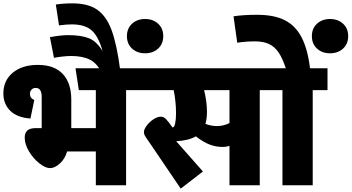

<svg xmlns="http://www.w3.org/2000/svg" viewBox="-43 -1102 2091 1142"><path d="M795 -566H707V0H527V-201H356Q344 -158 313.5 -130Q283 -102 255 -102Q227 -102 191 -130.5Q155 -159 129.5 -201.5Q104 -244 104 -283Q104 -311 119.5 -325.5Q135 -340 170 -340H205V-525Q205 -579 170 -579Q154 -579 144.5 -569Q135 -559 135 -544Q135 -518 161 -507L138 -397Q58 -403 17.5 -443.5Q-23 -484 -23 -546Q-23 -623 33 -669.5Q89 -716 182 -716Q280 -716 330.5 -662Q381 -608 381 -509V-340H527V-566H426L406 -696H795Z M613 -676 565 -663Q536 -725 492 -747Q448 -769 380 -769Q357 -769 327 -765.5Q297 -762 278 -758L254 -881Q320 -893 362 -893Q440 -893 486 -874.5Q532 -856 567 -798Q543 -885 502.5 -921Q462 -957 384 -957Q351 -957 308 -951L289 -1075Q332 -1082 388 -1082Q481 -1082 535.5 -1044Q590 -1006 621 -922Q652 -838 672 -685ZM712 -887Q712 -933 742.5 -961Q773 -989 820 -989Q867 -989 897.5 -961Q928 -933 928 -887Q928 -841 897.5 -813Q867 -785 820 -785Q773 -785 742.5 -813Q712 -841 712 -887Z M1590 -566H1502V0H1322V-235Q1304 -228 1280 -228Q1242 -228 1204.5 -242Q1167 -256 1122 -291Q1079 -266 1005 -262L1164 -82L1032 20L853 -244L837 -267Q823 -287 818 -296.5Q813 -306 813 -316Q813 -332 829 -354Q845 -376 869 -392Q893 -408 914 -408Q930 -408 944 -394Q958 -380 983 -344Q994 -344 999 -368.5Q1004 -393 1004 -428Q1004 -498 990 -566H755V-696H1590ZM1322 -566H1171Q1188 -496 1188 -436Q1188 -397 1179 -365Q1215 -352 1246 -352Q1286 -352 1322 -370Z M1905 -566H1817V0H1637V-566H1550V-696H1657Q1637 -756 1614 -790Q1591 -824 1557.5 -840Q1524 -856 1473 -856Q1421 -856 1368 -848L1346 -1005Q1404 -1014 1487 -1014Q1587 -1014 1650.5 -982Q1714 -950 1750.5 -880.5Q1787 -811 1801 -696H1905ZM1812 -887Q1812 -933 1842.5 -961Q1873 -989 1920 -989Q1967 -989 1997.5 -961Q2028 -933 2028 -887Q2028 -841 1997.5 -813Q1967 -785 1920 -785Q1873 -785 1842.5 -813Q1812 -841 1812 -887Z"/></svg>

Font: FiraGO Heavy
Style: Regular
Weight: 900
Designer: bBox Type
Foundry: bBox Type GmbH
Version: Version 1.001